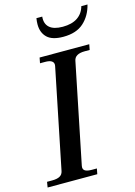

<svg xmlns="http://www.w3.org/2000/svg" viewBox="-150 -983 740 1053"><g transform="rotate(-15 220.5 -456.5)"><path d="M163 -878Q163 -895 166 -913H199Q195 -873 219 -851.5Q243 -830 294 -830Q346 -830 378 -851.5Q410 -873 421 -913H456Q441 -852 399 -814Q357 -776 283 -776Q220 -776 191.5 -803.5Q163 -831 163 -878ZM-10 -31H19Q47 -31 62.5 -39.5Q78 -48 82 -67L197 -632Q198 -635 198 -640Q198 -669 150 -669H121L127 -700H409L403 -669H375Q319 -669 312 -632L197 -67Q196 -64 196 -58Q196 -44 208 -37.5Q220 -31 245 -31H273L267 0H-15Z"/></g></svg>

Font: Taviraj Medium
Style: Italic
Weight: 500
Italic angle: -12°
Designer: Katatrad Team
Foundry: CadsonDemak
Version: Version 1.001